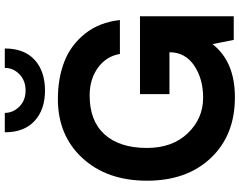

<svg xmlns="http://www.w3.org/2000/svg" viewBox="-122 -898 1024 821"><g transform="rotate(-90 390.5 -487.0)"><path d="M414.1 -807.1Q333 -807.1 284.4 -851.6Q235.8 -896 235.8 -979H318.8Q318.8 -943.8 345.5 -917Q372.1 -890.1 414.1 -890.1Q457 -890.1 484.1 -916.5Q511.2 -942.9 511.2 -979H594.2Q594.2 -896 545.7 -851.6Q497.1 -807.1 414.1 -807.1ZM731.9 -400.9V-249V0H630.9L612.8 -90.8Q537.6 5.4 384.8 4.9Q223.6 4.9 126.2 -97.7Q28.8 -200.2 28.8 -371.1Q28.8 -542 125.5 -647Q222.2 -752 377.9 -752Q466.8 -752 537.8 -724.4Q608.9 -696.8 657.5 -636Q706.1 -575.2 715.8 -486.8H570.8Q561 -544.9 512 -580.6Q462.9 -616.2 393.1 -616.2Q284.2 -616.2 226.6 -552Q168.9 -487.8 168.9 -371.1Q168.9 -262.2 231.9 -196.5Q294.9 -130.9 383.8 -130.9Q464.8 -130.9 521.5 -169.4Q578.1 -208 578.1 -274.9H398.9V-400.9Z"/></g></svg>

Font: Oakes Grotesk
Style: Bold
Weight: 700
Designer: Samuel Oakes
Foundry: Samuel Oakes
Version: Version 1.0 | wf-rip DC20170320